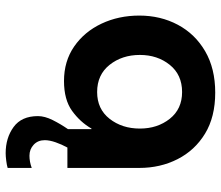

<svg xmlns="http://www.w3.org/2000/svg" viewBox="-71 -491 780 678"><g transform="rotate(90 319.0 -152.0)"><path d="M266 12Q196 12 144 -24Q92 -60 63.5 -120.5Q35 -181 35 -254Q35 -329 67.5 -390Q100 -451 161 -486.5Q222 -522 307 -522Q393 -522 452 -486Q511 -450 542 -389Q573 -328 573 -254V0H501Q490 20 482.5 41.5Q475 63 475 80Q475 104 491 119Q507 134 530 134Q551 134 573 126V211Q563 214 547.5 216Q532 218 521 218Q467 218 428.5 190Q390 162 390 104Q390 80 404 52Q418 24 436 -2V-85H434Q411 -45 371.5 -16.5Q332 12 266 12ZM305 -105Q365 -105 399.5 -149Q434 -193 434 -256Q434 -318 399.5 -361.5Q365 -405 305 -405Q244 -405 209 -361.5Q174 -318 174 -256Q174 -193 209 -149Q244 -105 305 -105Z"/></g></svg>

Font: MuseoModerno SemiBold
Style: Regular
Weight: 600
Designer: Pablo Cosgaya, Héctor Gatti, Marcela Romero, and the Authors of The MuseoModerno Project.
Foundry: Omnibus-Type Team
Version: Version 1.001